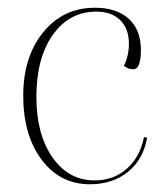

<svg xmlns="http://www.w3.org/2000/svg" viewBox="-20 -464 430 496"><path d="M212 12Q135 12 87.5 -51.5Q40 -115 40 -217Q40 -317 91.5 -380.5Q143 -444 225 -444Q281 -444 312.5 -415.5Q344 -387 344 -335Q344 -285 324 -285Q311 -285 300 -294Q313 -320 313 -351Q313 -390 290.5 -412Q268 -434 229 -434Q159 -434 116.5 -374Q74 -314 74 -214Q74 -117 115.5 -57.5Q157 2 224 2Q274 2 308 -28.5Q342 -59 352 -110L360 -108Q350 -52 310.5 -20Q271 12 212 12Z"/></svg>

Font: Arapey Thin-Display
Style: Regular
Weight: 100
Designer: Eduardo Rodriguez Tunni
Foundry: Eduardo Rodriguez Tunni
Version: Version 4.000